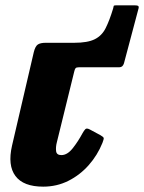

<svg xmlns="http://www.w3.org/2000/svg" viewBox="-20 -680 539 718"><path d="M106.5 -485.5Q112 -507.5 121.8 -513.8Q131.5 -520 151.5 -520H258Q307.5 -520 334.2 -533.2Q361 -546.5 375.2 -575Q389.5 -603.5 403 -648Q405 -655 405.2 -657.5Q405.5 -660 413 -660H484.5Q491.5 -660 495.5 -658.5Q499.5 -657 498.5 -650L443.5 -443Q439 -428.5 426.5 -428.5H276Q265.5 -428.5 262.5 -424.8Q259.5 -421 257.5 -412L192.5 -147.5Q188 -130 189.8 -115Q191.5 -100 209.5 -100Q231.5 -100 251.5 -125Q271.5 -150 289 -182.5Q294 -191.5 299 -196.8Q304 -202 315.5 -196L355.5 -174.5Q367 -168 367.8 -163.8Q368.5 -159.5 363 -145.5Q344.5 -99.5 311.8 -62.5Q279 -25.5 235.8 -3.8Q192.5 18 141.5 18Q67.5 18 37.8 -21.8Q8 -61.5 25 -135.5Z"/></svg>

Font: Besley* Heavy
Style: Italic
Weight: 800
Italic angle: -13°
Designer: Owen Earl
Foundry: indestructible type*
Version: Version 3.000; ttfautohint (v1.8.3)